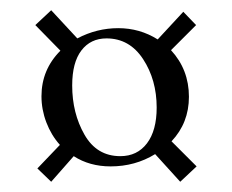

<svg xmlns="http://www.w3.org/2000/svg" viewBox="-20 -390 454 375"><path d="M332 -35 283 -89Q244 -65 196 -65Q155 -65 124 -85L80 -35L53 -61L97 -107Q80 -126 70.5 -151Q61 -176 61 -202Q61 -254 98 -291L49 -341L80 -370L131 -315Q169 -335 211 -335Q253 -335 288 -313L338 -367L363 -341L314 -292Q349 -254 349 -201Q349 -150 315 -114L364 -65ZM286 -180Q286 -234 259.5 -274.5Q233 -315 188 -315Q157 -315 139 -291.5Q121 -268 121 -223Q121 -169 145 -127Q169 -85 215 -85Q248 -85 267 -110Q286 -135 286 -180Z"/></svg>

Font: Cormorant Upright Medium
Style: Regular
Weight: 500
Designer: Christian Thalmann (Catharsis Fonts)
Foundry: Catharsis Fonts
Version: Version 3.302